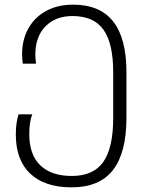

<svg xmlns="http://www.w3.org/2000/svg" viewBox="-20 -566 649 826"><path d="M48 12Q48 -38 60 -74H119Q106 -44 106 11Q106 100 153.5 145.5Q201 191 289 191Q382 191 424.5 130.5Q467 70 467 -59V-255Q467 -380 425 -438.5Q383 -497 292 -497Q219 -497 175.5 -452.5Q132 -408 132 -331Q132 -319 135 -292H78Q75 -312 75 -332Q75 -396 102.5 -444.5Q130 -493 179.5 -519.5Q229 -546 294 -546Q410 -546 467 -473.5Q524 -401 524 -255V-60Q524 91 466 165.5Q408 240 288 240Q173 240 110.5 181.5Q48 123 48 12Z"/></svg>

Font: Noto Sans Georgian Light
Style: Regular
Weight: 300
Designer: Monotype Design team
Foundry: Monotype Imaging Inc.
Version: Version 1.000